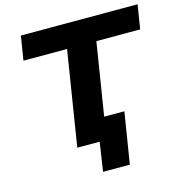

<svg xmlns="http://www.w3.org/2000/svg" viewBox="-124 -817 1041 1101"><g transform="rotate(-15 396.0 -266.5)"><path d="M352 172 378 0H245L335 -562H76L99 -705H792L769 -562H509L440 -132H560L511 172Z"/></g></svg>

Font: Nunito Sans 7pt SemiExpanded ExtraBold
Style: Italic
Weight: 800
Width: 6
Italic angle: -9°
Designer: Vernon Adams
Foundry: Vernon Adams
Version: Version 3.101;gftools[0.9.27]